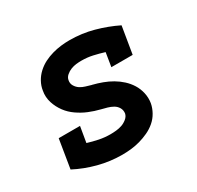

<svg xmlns="http://www.w3.org/2000/svg" viewBox="-121 -669 842 819"><g transform="rotate(-30 300.0 -260.0)"><path d="M263 8Q203 8 146 -7Q89 -22 39 -48L62 -189H167L154 -112Q180 -104 207 -98.5Q234 -93 262 -93Q276 -93 290.5 -94.5Q305 -96 318.5 -100.5Q332 -105 344.5 -115Q357 -125 360 -139Q362 -155 354.5 -167.5Q347 -180 334.5 -187Q322 -194 308 -198Q294 -202 279.5 -205.5Q265 -209 251.5 -213.5Q238 -218 224.5 -223.5Q211 -229 198.5 -236Q186 -243 174.5 -251Q163 -259 153 -268.5Q143 -278 134.5 -289.5Q126 -301 119.5 -313.5Q113 -326 108.5 -340Q104 -354 103 -369Q102 -384 105 -399Q108 -420 119 -440Q130 -460 147 -475.5Q164 -491 184 -501Q204 -511 225.5 -517Q247 -523 268 -525.5Q289 -528 310 -528Q371 -528 427.5 -512.5Q484 -497 535 -472L513 -339H408L419 -407Q393 -415 366.5 -421Q340 -427 311 -427Q298 -427 285 -425.5Q272 -424 259 -419Q246 -414 235 -404.5Q224 -395 222 -382Q219 -367 226.5 -354.5Q234 -342 245.5 -334.5Q257 -327 271 -323Q285 -319 298 -315H299Q323 -309 346 -300.5Q369 -292 389.5 -280Q410 -268 427.5 -252Q445 -236 457.5 -216Q470 -196 475.5 -171.5Q481 -147 477 -122Q473 -100 461.5 -79.5Q450 -59 432.5 -44Q415 -29 393.5 -19Q372 -9 350.5 -3Q329 3 307 5.5Q285 8 263 8Z"/></g></svg>

Font: Iosevka Etoile
Style: Bold Italic
Weight: 700
Italic angle: -9°
Designer: Belleve Invis
Foundry: Belleve Invis
Version: Version 28.1.0; ttfautohint (v1.8.4)